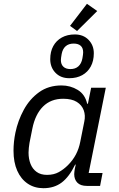

<svg xmlns="http://www.w3.org/2000/svg" viewBox="-20 -977 623 1009"><path d="M506 0H437Q403 0 386.5 -17Q370 -34 370 -62Q370 -68 371 -75Q372 -82 373 -89L378 -112H375Q344 -48 304.5 -18Q265 12 208 12Q161 12 125.5 -12Q90 -36 70.5 -80Q51 -124 51 -185Q51 -208 53.5 -232Q56 -256 61 -280Q74 -343 105 -400Q136 -457 185.5 -492.5Q235 -528 303 -528Q350 -528 388.5 -504.5Q427 -481 438 -432H442L459 -516H536L446 -68H519ZM227 -58Q263 -58 289 -72.5Q315 -87 337 -109Q363 -135 379 -165.5Q395 -196 402 -233L423 -338Q430 -370 420 -397.5Q410 -425 383.5 -441.5Q357 -458 312 -458Q247 -458 206 -417Q165 -376 150 -301L135 -226Q133 -213 131.5 -200Q130 -187 130 -175Q130 -142 140.5 -115.5Q151 -89 172.5 -73.5Q194 -58 227 -58ZM491 -919 385 -814 348 -841 437 -957ZM344 -566Q299 -566 271.5 -594.5Q244 -623 244 -666Q244 -706 260 -735Q276 -764 305 -780Q334 -796 373 -796Q418 -796 445.5 -767.5Q473 -739 473 -697Q473 -657 457 -627.5Q441 -598 412 -582Q383 -566 344 -566ZM350 -614Q376 -614 392 -628.5Q408 -643 413 -670Q415 -681 416 -689Q417 -697 417 -702Q417 -725 404 -736.5Q391 -748 367 -748Q341 -748 325 -734Q309 -720 304 -693Q302 -682 301 -674Q300 -666 300 -661Q300 -639 313 -626.5Q326 -614 350 -614Z"/></svg>

Font: IBM Plex Sans
Style: Italic
Weight: 400
Italic angle: -11.31°
Designer: Mike Abbink, Paul van der Laan, Pieter van Rosmalen
Foundry: Bold Monday
Version: Version 3.201